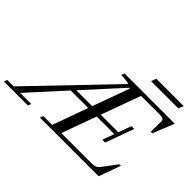

<svg xmlns="http://www.w3.org/2000/svg" viewBox="-218 -1099 1399 1399"><g transform="rotate(45 481.0 -400.0)"><path d="M689 -760.3 703.6 -799.8H986.3L968.8 -760.3ZM-67.9 0 -58.6 -25.4H7.8L586.4 -628.4Q559.1 -637.7 502.9 -637.7L512.2 -663.1H1030.3L963.9 -498H947.8L949.2 -608.4Q949.2 -621.1 939 -627Q928.7 -632.8 905.3 -632.8H713.4L602.5 -328.1H783.7L819.8 -427.2H848.6L768.6 -207H739.3L772.5 -297.9H591.3L494.1 -30.3H808.6Q850.1 -30.3 868.7 -54.7L953.6 -168.5H969.7L908.2 0H303.7L313.5 -25.4H404.8L503.4 -297.9H322.8L75.2 -25.4H189.5L179.7 0ZM617.2 -610.8Q616.2 -611.8 614.5 -613.3Q612.8 -614.7 611.8 -615.2L350.6 -328.1H514.6Z"/></g></svg>

Font: Elstob
Style: Italic
Weight: 400
Italic angle: -20°
Designer: Peter S. Baker
Version: Version 1.015